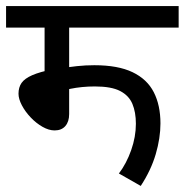

<svg xmlns="http://www.w3.org/2000/svg" viewBox="-20 -642 609 633"><path d="M208 -551V-266Q208 -241 195.5 -226.5Q183 -212 160 -212Q141 -212 120 -224Q99 -236 81 -255Q63 -274 52 -295Q41 -316 41 -333Q41 -354 51 -368.5Q61 -383 86 -394Q111 -405 156 -414L177 -416Q206 -421 234 -424Q262 -427 291 -427Q369 -427 417 -404Q465 -381 487 -338Q509 -295 509 -235Q509 -187 493.5 -134Q478 -81 444 -29L372 -70Q397 -103 412.5 -147Q428 -191 428 -234Q428 -272 416.5 -299.5Q405 -327 376 -342Q347 -357 293 -357Q250 -357 211 -349Q172 -341 140 -327L127 -376V-551H0V-622H569V-551Z"/></svg>

Font: Noto Sans Devanagari
Style: Regular
Weight: 400
Designer: Jelle Bosma - Monotype Design Team
Foundry: Monotype Imaging Inc.
Version: Version 2.003